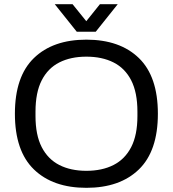

<svg xmlns="http://www.w3.org/2000/svg" viewBox="-20 -888 828 920"><path d="M393.8 12Q233.7 12 142.6 -76.1Q51.4 -164.3 51.4 -343Q51.4 -521.7 142.6 -609.9Q233.7 -698 393.8 -698Q554.3 -698 645.4 -609.9Q736.5 -521.7 736.5 -343Q736.5 -164.3 645.4 -76.1Q554.3 12 393.8 12ZM393.8 -69.5Q469.2 -69.5 524 -97.4Q578.9 -125.3 608.7 -183.2Q638.5 -241.2 638.5 -331.9V-353Q638.5 -444.8 608.7 -503Q578.9 -561.2 524 -588.8Q469.2 -616.5 393.8 -616.5Q318.8 -616.5 264.2 -588.8Q209.6 -561.2 179.8 -503Q150.1 -444.8 150.1 -353V-331.9Q150.1 -241.2 179.8 -183.2Q209.6 -125.3 264.2 -97.4Q318.8 -69.5 393.8 -69.5ZM242.3 -868H327.6L415.3 -759.4L371.3 -758.9L458.9 -868H544.2L438.8 -736H347.8Z"/></svg>

Font: Archivo Variable SemiBold
Style: Regular
Weight: 600
Designer: Hector Gatti
Foundry: Omnibus-Type
Version: Version 2.001